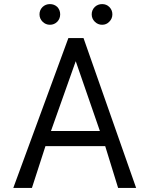

<svg xmlns="http://www.w3.org/2000/svg" viewBox="-20 -918 710 938"><path d="M173 -848Q173 -869 188 -884Q203 -898 224 -898Q245 -898 260 -884Q274 -869 274 -848Q274 -827 260 -812Q245 -797 224 -797Q203 -797 188 -812Q173 -827 173 -848ZM428 -848Q428 -869 443 -884Q458 -898 479 -898Q500 -898 514 -884Q529 -869 529 -848Q529 -827 514 -812Q500 -797 479 -797Q458 -797 443 -812Q428 -827 428 -848ZM45 0 314 -732H388L645 0H557L494 -204H202L136 0ZM229 -278H468L350 -619Z"/></svg>

Font: Mina
Style: Regular
Weight: 400
Version: Version 1.000